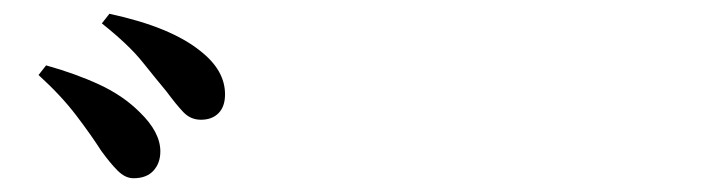

<svg xmlns="http://www.w3.org/2000/svg" viewBox="-20 -868 1040 279"><path d="M174 -609Q162 -609 151 -620Q140 -631 127 -649Q113 -671 91 -700Q69 -729 36 -759L47 -773Q90 -761 124.5 -745Q159 -729 183 -705Q213 -676 213 -648Q213 -631 203 -620Q193 -609 174 -609ZM272 -694Q257 -694 246.5 -705Q236 -716 222 -735Q207 -753 187 -778Q167 -803 128 -834L139 -848Q185 -838 217.5 -824.5Q250 -811 271 -794Q307 -766 307 -731Q307 -713 297.5 -703.5Q288 -694 272 -694Z"/></svg>

Font: Noto Serif TC
Style: Bold
Weight: 700
Designer: Ryoko NISHIZUKA 西塚涼子 (kana & ideographs); Frank Grießhammer (Latin, Greek & Cyrillic); Wenlong ZHANG 张文龙 (bopomofo); San
Foundry: Adobe
Version: Version 2.002-H1;hotconv 1.1.0;makeotfexe 2.6.0